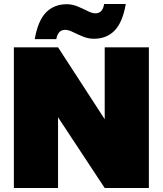

<svg xmlns="http://www.w3.org/2000/svg" viewBox="-20 -946 819 966"><path d="M506.8 -708H729V0H506.8L272 -356V0H49.8V-708H272L506.8 -346.2ZM154.8 -749Q170.9 -841.8 211.4 -883.3Q252 -924.8 315.9 -924.8Q343.8 -924.8 371.1 -913.3Q398.4 -901.9 421.1 -890.4Q443.8 -878.9 460 -878.9Q496.6 -878.9 503.9 -925.8H612.8Q596.7 -833 556.4 -792Q516.1 -751 452.1 -751Q424.3 -751 397 -762.2Q369.6 -773.4 346.9 -784.7Q324.2 -795.9 308.1 -795.9Q271.5 -795.9 263.2 -749Z"/></svg>

Font: SVN-Poppins Black
Style: Regular
Weight: 900
Designer: Ninad Kale (Devanagari), Jonny Pinhorn (Latin)
Foundry: Indian Type Foundry
Version: Version 3.002 2017